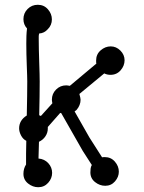

<svg xmlns="http://www.w3.org/2000/svg" viewBox="-20 -766 601 803"><path d="M180 -644Q165 -627 144 -626Q142 -620 142 -614Q142 -608 142 -601Q142 -584 142.5 -558.5Q143 -533 144 -506.5Q145 -480 145.5 -457.5Q146 -435 146 -425Q146 -397 145.5 -362Q145 -327 144 -284L151 -281L199 -334Q198 -339 197.5 -343Q197 -347 197 -349Q197 -374 214.5 -391.5Q232 -409 257 -409Q259 -409 263 -408.5Q267 -408 272 -407L383 -500Q382 -501 382 -513Q382 -539 401 -555.5Q420 -572 443 -572Q466 -572 483.5 -554.5Q501 -537 501 -514Q501 -491 484.5 -472Q468 -453 442 -453Q428 -453 416 -459L312 -373Q317 -355 317 -349Q317 -326 300 -306L292 -300L354 -191L407 -108Q408 -109 418 -109Q444 -109 460.5 -90Q477 -71 477 -48Q477 -26 461 -7.5Q445 11 420 11Q397 11 377.5 -4.5Q358 -20 358 -45Q358 -53 359 -61Q360 -69 364 -76L326 -135L236 -293Q233 -293 232 -294L180 -235V-229Q180 -211 170 -196Q160 -181 143 -173L141 -103Q166 -101 182 -83.5Q198 -66 198 -43Q198 -20 181.5 -1.5Q165 17 140 17Q117 17 97.5 1.5Q78 -14 78 -39Q78 -61 89 -78Q89 -98 89 -123Q89 -148 90 -177Q76 -184 68 -199.5Q60 -215 60 -229Q60 -263 92 -283Q93 -329 93.5 -364Q94 -399 94 -425Q94 -432 93.5 -450.5Q93 -469 92 -492Q91 -515 90.5 -539.5Q90 -564 90 -584Q90 -601 90.5 -615.5Q91 -630 93 -647Q78 -663 78 -686Q78 -711 95.5 -728.5Q113 -746 138 -746Q164 -746 180.5 -727Q197 -708 197 -685Q197 -661 180 -644Z"/></svg>

Font: Nelagoney
Style: Regular
Weight: 400
Designer: Kanati
Foundry: Kanati and Michael Everson
Version: Version 2.000